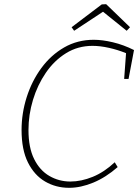

<svg xmlns="http://www.w3.org/2000/svg" viewBox="-20 -890 669 917"><path d="M310 7Q247 7 195.5 -23Q144 -53 113.5 -114Q83 -175 83 -269Q83 -349 107.5 -426Q132 -503 177.5 -565Q223 -627 286.5 -663.5Q350 -700 428 -700Q469 -700 519.5 -688Q570 -676 620 -651L594 -513H573L582 -636Q543 -652 500.5 -661.5Q458 -671 422 -671Q352 -671 295.5 -636Q239 -601 199 -542.5Q159 -484 137.5 -413Q116 -342 116 -269Q116 -185 143 -130.5Q170 -76 216 -49.5Q262 -23 316 -23Q368 -23 423 -45.5Q478 -68 528 -115L542 -92Q486 -43 426 -18Q366 7 310 7ZM334 -743 322 -760 466 -869 487 -870 601 -760 585 -743 472 -834Z"/></svg>

Font: Bitter ExtraLight
Style: Italic
Weight: 200
Italic angle: -9°
Designer: Sol Matas, and Bitter project Authors
Foundry: Sol Matas
Version: Version 2.001